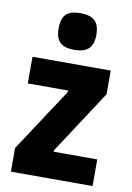

<svg xmlns="http://www.w3.org/2000/svg" viewBox="-87 -832 612 887"><g transform="rotate(10 218.5 -388.5)"><path d="M28 -111 223 -408V-415H34V-540H401V-429L207 -132V-125H411V0H28ZM218 -605Q171 -605 150.5 -625.5Q130 -646 130 -691Q130 -737 150.5 -757Q171 -777 218 -777Q263 -777 285 -757Q307 -737 307 -691Q307 -645 285 -625Q263 -605 218 -605Z"/></g></svg>

Font: Encode Sans Compressed
Style: ExtraBold
Weight: 800
Designer: Pablo Impallari, Andres Torresi
Foundry: Pablo Impallari, Andres Torresi
Version: Version 1.000; ttfautohint (v1.00) -l 8 -r 50 -G 200 -x 14 -